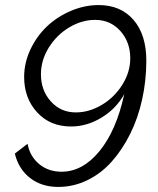

<svg xmlns="http://www.w3.org/2000/svg" viewBox="-20 -735 628 765"><path d="M263.2 -231Q325.7 -231 384 -266.1Q442.4 -301.3 475.1 -359.9Q443.4 -214.4 376.2 -132.6Q309.1 -50.8 225.1 -50.8Q172.9 -50.8 136 -81.3Q99.1 -111.8 89.8 -162.1L39.1 -123Q54.2 -61 100.1 -25.6Q146 9.8 211.9 9.8Q272.9 9.8 328.1 -17.1Q383.3 -43.9 425.5 -91.6Q467.8 -139.2 499 -202.1Q530.3 -265.1 546.6 -339.8Q563 -414.6 563 -493.2Q563 -596.7 512 -655.8Q460.9 -714.8 373 -714.8Q316.9 -714.8 262.5 -691.7Q208 -668.5 167.2 -629.9Q126.5 -591.3 101.3 -538.1Q76.2 -484.9 76.2 -428.2Q76.2 -343.8 127.9 -287.4Q179.7 -231 263.2 -231ZM499 -502.9Q499 -447.8 467.3 -397.2Q435.5 -346.7 385.3 -316.9Q335 -287.1 282.2 -287.1Q221.7 -287.1 182.4 -331.1Q143.1 -375 143.1 -439Q143.1 -495.1 174.6 -545.7Q206.1 -596.2 256.1 -626Q306.2 -655.8 358.9 -655.8Q419.9 -655.8 459.5 -611.6Q499 -567.4 499 -502.9Z"/></svg>

Font: Rawline
Style: Italic
Weight: 400
Italic angle: -12°
Designer: Matt McInerney, Pablo Impallari, Rodrigo Fuenzalida
Foundry: Matt McInerney, Pablo Impallari, Rodrigo Fuenzalida
Version: Version 4.020;PS 004.020;hotconv 1.0.88;makeotf.lib2.5.64775